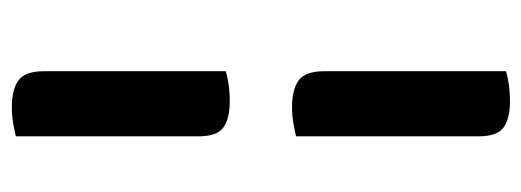

<svg xmlns="http://www.w3.org/2000/svg" viewBox="-306 -418 904 333"><g transform="rotate(-90 146.5 -251.0)"><path d="M190 -312Q181 -309 167 -307Q153 -305 138 -305Q108 -305 92.5 -316Q77 -327 77 -360V-676Q85 -678 99 -680.5Q113 -683 128 -683Q158 -683 174 -671.5Q190 -660 190 -627ZM190 174Q181 177 167 179Q153 181 138 181Q108 181 92.5 170Q77 159 77 126V-190Q85 -192 99 -194.5Q113 -197 128 -197Q158 -197 174 -185.5Q190 -174 190 -141Z"/></g></svg>

Font: Baloo Paaji 2 SemiBold
Style: Regular
Weight: 600
Designer: Shuchita Grover, Noopur Datye and Ek Type
Foundry: Ek Type
Version: Version 1.640;hotconv 1.0.111;makeotfexe 2.5.65597; ttfautoh